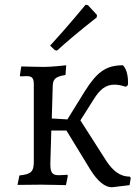

<svg xmlns="http://www.w3.org/2000/svg" viewBox="-20 -781 591 812"><path d="M221 -567C305 -643 389 -707 389 -707L390 -718L352 -759L342 -761C342 -761 264 -666 192 -588L212 -569ZM529 -34C488 -34 458 -58 430 -100L320 -272L377 -362C401 -400 425 -423 464 -423C478 -423 494 -420 512 -414L521 -421C523 -451 518 -487 500 -505C425 -505 388 -473 338 -394L265 -276L199 -280L203 -418C204 -447 215 -457 257 -464L260 -505C251 -504 199 -498 165 -498C137 -498 75 -500 70 -500L64 -462L66 -458C67 -458 84 -459 93 -459C117 -459 124 -450 123 -417V-98C123 -55 112 -44 62 -39L54 1C62 1 114 0 153 0C188 0 253 2 259 2L267 -38L264 -42C264 -42 244 -40 229 -40C200 -40 192 -51 193 -93L197 -229H261L363 -62C392 -16 423 11 453 11L528 2L533 -29Z"/></svg>

Font: Alegreya SC
Style: Regular
Weight: 400
Designer: Juan Pablo del Peral
Foundry: Huerta Tipografica
Version: Version 2.007;PS 002.007;hotconv 1.0.88;makeotf.lib2.5.64775